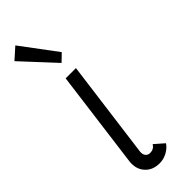

<svg xmlns="http://www.w3.org/2000/svg" viewBox="-261 -748 766 766"><g transform="rotate(-45 121.5 -365.0)"><path d="M114 -51Q135 -51 146 -69L186 -34Q176 -18 155.5 -6.5Q135 5 112 5Q72 5 49.5 -21Q27 -47 32 -87L86 -500H144L89 -82Q88 -68 95 -59.5Q102 -51 114 -51ZM-10 -693 37 -735 149 -585 118 -555Z"/></g></svg>

Font: Bellota
Style: Italic
Weight: 400
Italic angle: -7.5°
Designer: Kemie Guaida
Foundry: Kemie Guaida
Version: Version 4.001